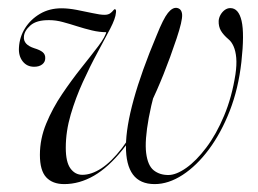

<svg xmlns="http://www.w3.org/2000/svg" viewBox="-20 -458 654 486"><path d="M427.5 -438Q440 -436 441 -420.8Q442 -405.5 427 -360.5Q394.5 -263.5 360.2 -193.5Q326 -123.5 290.2 -79Q254.5 -34.5 217.8 -13.2Q181 8 142.5 8Q113 8 97 -9.2Q81 -26.5 81 -66Q81 -106.5 97 -145.2Q113 -184 137 -219.5Q161 -255 185.5 -285.8Q210 -316.5 228.5 -340.8Q247 -365 250.5 -381L250 -376.5Q231.5 -376.5 212.8 -381Q194 -385.5 175.2 -391.5Q156.5 -397.5 139 -402.2Q121.5 -407 105 -407Q72.5 -407.5 56.8 -393.5Q41 -379.5 40.5 -364.5Q39 -345 66.5 -336Q81.5 -331.5 88.2 -325.8Q95 -320 94.5 -310.5Q94.5 -301 86.8 -295Q79 -289 66.5 -289Q48 -289 37.2 -303Q26.5 -317 28 -338Q29.5 -364.5 43.5 -386.8Q57.5 -409 81.2 -423Q105 -437 135.5 -437Q153 -437 174 -433Q195 -429 214.2 -424.8Q233.5 -420.5 244.5 -420.5Q253.5 -420.5 258.8 -424.2Q264 -428 266.8 -431.8Q269.5 -435.5 271.5 -434.5Q273 -434 273.5 -432Q274 -430 273.5 -426Q272.5 -411.5 259 -385.5Q245.5 -359.5 226.8 -325Q208 -290.5 189.8 -250.5Q171.5 -210.5 159 -168Q146.5 -125.5 146.5 -84Q146.5 -48 158.2 -31.8Q170 -15.5 188.5 -15.5Q211.5 -15.5 236.8 -32Q262 -48.5 288.8 -83.2Q315.5 -118 342.8 -173.5Q370 -229 396 -308Q367 -217 356.5 -159.5Q346 -102 350 -70.5Q354 -39 369 -27Q384 -15 406 -15Q426 -15 451.5 -33Q477 -51 502.2 -84.5Q527.5 -118 547.2 -165Q567 -212 576 -270Q579.5 -294 578 -311.5Q576.5 -329 571.2 -340.8Q566 -352.5 558.5 -358.5Q545.5 -369.5 539.2 -380.2Q533 -391 533.5 -405Q534 -413 538.2 -420.5Q542.5 -428 549 -432.8Q555.5 -437.5 563 -437.5Q584 -437.5 591.5 -405.2Q599 -373 591 -301Q583.5 -234 561.8 -178Q540 -122 509 -80.2Q478 -38.5 442.2 -15.2Q406.5 8 371.5 8Q334.5 8 316.5 -16.2Q298.5 -40.5 298.8 -88.2Q299 -136 318.5 -206.5Q338 -277 376.5 -368.5Q393.5 -411 405 -425.2Q416.5 -439.5 427.5 -438Z"/></svg>

Font: Fraunces 120pt Light
Style: Italic
Weight: 300
Italic angle: -16°
Version: Version 1.000;[b76b70a41]